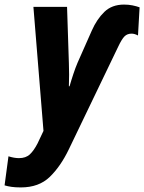

<svg xmlns="http://www.w3.org/2000/svg" viewBox="-88 -579 630 839"><path d="M3 240Q-21 240 -38 237.5Q-55 235 -68 231L-51 104Q-26 112 -5 112Q25 112 42.5 95.5Q60 79 76 48L102 -7L58 -549H205L213 -303Q214 -279 214 -252.5Q214 -226 213 -202H216Q223 -227 232.5 -255.5Q242 -284 251 -305L313 -445Q335 -495 368 -527Q401 -559 454 -559Q474 -559 491 -555.5Q508 -552 522 -547L515 -424Q500 -432 487 -432Q468 -432 456 -420Q444 -408 428 -374L213 73Q177 148 129.5 194Q82 240 3 240Z"/></svg>

Font: Noto Sans Condensed ExtraBold
Style: Italic
Weight: 800
Width: 3
Italic angle: -12°
Designer: Monotype Design Team
Foundry: Monotype Imaging Inc.
Version: Version 2.013; ttfautohint (v1.8.4.7-5d5b)